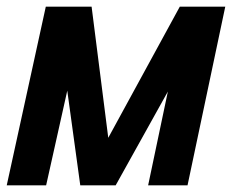

<svg xmlns="http://www.w3.org/2000/svg" viewBox="-48 -556 696 576"><path d="M-27.8 0 89.4 -536H226.8L276.8 -142.6L491.4 -536H627.8L514.6 0H396.4L455.6 -281.4L299 0H192.8L153.8 -284L90.4 0Z"/></svg>

Font: Geist Mono
Style: Italic
Weight: 400
Italic angle: -12°
Monospace: yes
Designer: Basement.studio, Andrés Briganti, Mateo Zaragoza
Foundry: Basement.studio, Vercel, Andrés Briganti, Guido Ferreyra, Mateo Zaragoza
Version: Version 1.500